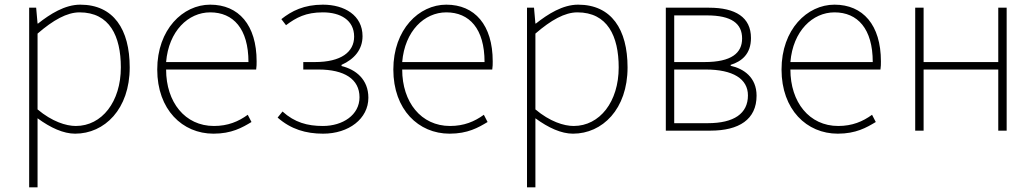

<svg xmlns="http://www.w3.org/2000/svg" viewBox="-20 -560 4440 823"><path d="M105 -527V243H141V-53C197 -12 252 13 302 13C428 13 536 -92 536 -271C536 -434 467 -540 324 -540C258 -540 195 -500 143 -459H141L135 -527ZM321 -507C450 -507 498 -405 498 -271C498 -124 417 -20 305 -20C263 -20 203 -39 141 -91V-416C208 -474 267 -507 321 -507Z M895 13C973 13 1018 -13 1058 -37L1042 -68C1002 -39 957 -20 897 -20C773 -20 692 -122 692 -262H1078C1080 -274 1080 -286 1080 -297C1080 -453 1003 -540 881 -540C764 -540 654 -434 654 -262C654 -90 762 13 895 13ZM692 -294C703 -427 787 -507 881 -507C980 -507 1045 -437 1045 -294Z M1365 13C1475 13 1559 -51 1559 -141C1559 -220 1505 -262 1444 -277V-282C1498 -306 1534 -347 1534 -405C1534 -494 1457 -540 1364 -540C1283 -540 1230 -513 1186 -478L1206 -452C1250 -485 1291 -507 1364 -507C1439 -507 1498 -474 1498 -403C1498 -337 1442 -294 1330 -294H1280V-262H1345C1456 -262 1521 -221 1521 -143C1521 -67 1449 -20 1364 -20C1298 -20 1243 -35 1191 -82L1170 -56C1227 -6 1291 13 1365 13Z M1907 13C1985 13 2030 -13 2070 -37L2054 -68C2014 -39 1969 -20 1909 -20C1785 -20 1704 -122 1704 -262H2090C2092 -274 2092 -286 2092 -297C2092 -453 2015 -540 1893 -540C1776 -540 1666 -434 1666 -262C1666 -90 1774 13 1907 13ZM1704 -294C1715 -427 1799 -507 1893 -507C1992 -507 2057 -437 2057 -294Z M2239 -527V243H2275V-53C2331 -12 2386 13 2436 13C2562 13 2670 -92 2670 -271C2670 -434 2601 -540 2458 -540C2392 -540 2329 -500 2277 -459H2275L2269 -527ZM2455 -507C2584 -507 2632 -405 2632 -271C2632 -124 2551 -20 2439 -20C2397 -20 2337 -39 2275 -91V-416C2342 -474 2401 -507 2455 -507Z M2834 0H3025C3148 0 3223 -48 3223 -150C3223 -229 3167 -266 3112 -278V-282C3160 -297 3199 -329 3199 -397C3199 -486 3133 -527 3019 -527H2834ZM2870 -262H3005C3122 -262 3186 -222 3186 -151C3186 -73 3126 -32 3014 -32H2870ZM3010 -494C3116 -494 3161 -459 3161 -395C3161 -333 3116 -294 3000 -294H2870V-494Z M3571 13C3649 13 3694 -13 3734 -37L3718 -68C3678 -39 3633 -20 3573 -20C3449 -20 3368 -122 3368 -262H3754C3756 -274 3756 -286 3756 -297C3756 -453 3679 -540 3557 -540C3440 -540 3330 -434 3330 -262C3330 -90 3438 13 3571 13ZM3368 -294C3379 -427 3463 -507 3557 -507C3656 -507 3721 -437 3721 -294Z M3903 -527V0H3939V-262H4259V0H4295V-527H4259V-294H3939V-527Z"/></svg>

Font: Kinto Sans Thin
Style: Regular
Weight: 100
Designer: Authors: Ryoko NISHIZUKA  (kana & ideographs); Paul D. Hunt (Latin, Greek & Cyrillic); Wenlong ZHANG  (bopomofo); Sandol
Foundry: Adobe Systems Incorporated, ookami Inc.
Version: Version 0.001